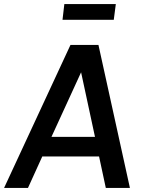

<svg xmlns="http://www.w3.org/2000/svg" viewBox="-20 -920 695 940"><path d="M295 -900H547L537 -823H286ZM0 0 325 -700H462L616 0H498L465 -154H187L117 0ZM232 -250H445L377 -566Z"/></svg>

Font: Haskoy SemiBold
Style: Italic
Weight: 600
Designer: Ertekin Erdin
Foundry: Ertekin Erdin
Version: Version 2.000; ttfautohint (v1.8.4.7-5d5b)